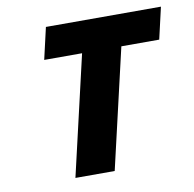

<svg xmlns="http://www.w3.org/2000/svg" viewBox="-66 -607 682 674"><g transform="rotate(-10 275.0 -270.0)"><path d="M550 -540 524 -427H389L290 0H150L249 -427H114L140 -540Z"/></g></svg>

Font: Miedinger
Style: Bold-Italic
Weight: 700
Italic angle: -13°
Version: Version 001.000